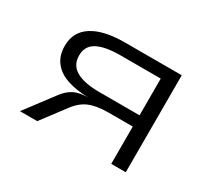

<svg xmlns="http://www.w3.org/2000/svg" viewBox="-102 -671 934 847"><g transform="rotate(30 365.0 -247.0)"><path d="M70 0 180 -146Q201 -174 228.5 -188.5Q256 -203 304 -203H310H300Q239 -204 193 -219.5Q147 -235 122 -267.5Q97 -300 97 -349Q97 -420 154.5 -457Q212 -494 321 -494H609V0H535V-190H411Q352 -190 314.5 -174.5Q277 -159 247 -118L158 0ZM331 -248H536V-435H331Q253 -435 213 -413.5Q173 -392 173 -344Q173 -294 214 -271Q255 -248 331 -248Z"/></g></svg>

Font: Nunito Sans 7pt Expanded Light
Style: Regular
Weight: 300
Width: 7
Designer: Vernon Adams
Foundry: Vernon Adams
Version: Version 3.101;gftools[0.9.27]